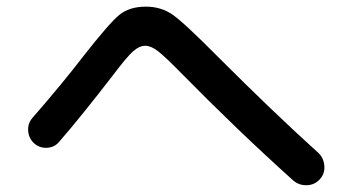

<svg xmlns="http://www.w3.org/2000/svg" viewBox="-20 -630 1040 566"><path d="M154.3 -211.9Q140.6 -195.3 118.2 -194.3Q95.7 -193.4 80.1 -208Q64.5 -222.7 63 -244.6Q61.5 -266.6 76.2 -283.2Q163.1 -382.8 224.6 -462.9Q301.8 -561.5 331.5 -585.9Q361.3 -610.4 410.2 -610.4Q454.1 -610.4 487.8 -587.4Q521.5 -564.5 622.1 -462.9Q788.1 -296.9 917 -180.7Q933.6 -166 936 -142.6Q938.5 -119.1 923.3 -102.1Q908.2 -85 885.3 -84Q862.3 -83 844.7 -97.7Q679.7 -246.1 515.6 -413.1Q465.8 -463.9 445.3 -479.5Q424.8 -495.1 408.2 -495.1Q390.6 -495.1 372.1 -478.5Q353.5 -461.9 314.5 -410.2Q219.7 -287.1 154.3 -211.9Z"/></svg>

Font: Rounded-X Mgen+ 2m medium
Style: Regular
Weight: 500
Designer: [Source Han Sans]
Ryoko NISHIZUKA  (kana & ideographs); Paul D. Hunt (Latin, Greek & Cyrillic); Wenlong ZHANG  (bopomofo
Version: Version 1.059.20150602